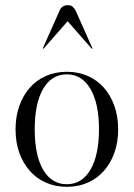

<svg xmlns="http://www.w3.org/2000/svg" viewBox="-20 -711 516 741"><path d="M238 -434Q282 -434 318.5 -418Q355 -402 381 -372.5Q407 -343 421.5 -302Q436 -261 436 -212Q436 -162 421.5 -121.5Q407 -81 381 -51.5Q355 -22 318.5 -6Q282 10 238 10Q194 10 157.5 -6Q121 -22 95 -51.5Q69 -81 54.5 -121.5Q40 -162 40 -212Q40 -261 54.5 -302Q69 -343 95 -372.5Q121 -402 157.5 -418Q194 -434 238 -434ZM114 -212Q114 -112 146.5 -56Q179 0 238 0Q296 0 329 -56Q362 -112 362 -212Q362 -312 329 -368Q296 -424 238 -424Q179 -424 146.5 -368Q114 -312 114 -212ZM337 -524 334 -523 241 -629 148 -523 145 -524 210 -670Q219 -691 241 -691Q254 -691 260.5 -685Q267 -679 272 -670Z"/></svg>

Font: Libre Caslon Display
Style: Regular
Weight: 400
Designer: Pablo Impallari, Rodrigo Fuenzalida
Foundry: Pablo Impallari, Rodrigo Fuenzalida
Version: Version 1.002; ttfautohint (v1.5)